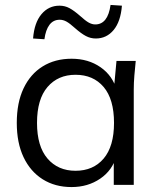

<svg xmlns="http://www.w3.org/2000/svg" viewBox="-20 -749 640 778"><path d="M270 9Q203 9 153 -22.5Q103 -54 75.5 -112Q48 -170 48 -251Q48 -333 75.5 -391Q103 -449 153 -480Q203 -511 270 -511Q338 -511 387.5 -476.5Q437 -442 453 -383H441L452 -502H530Q527 -473 524.5 -443.5Q522 -414 522 -386V0H441V-118H452Q436 -59 386 -25Q336 9 270 9ZM286 -57Q358 -57 400 -106.5Q442 -156 442 -251Q442 -347 400 -396.5Q358 -446 286 -446Q215 -446 172.5 -396.5Q130 -347 130 -251Q130 -156 172.5 -106.5Q215 -57 286 -57ZM160 -590 114 -593Q119 -657 148 -691.5Q177 -726 221 -726Q243 -726 261.5 -716Q280 -706 304 -685Q326 -665 339.5 -657.5Q353 -650 366 -650Q417 -650 428 -729L474 -726Q469 -662 440.5 -627.5Q412 -593 368 -593Q347 -593 328 -603Q309 -613 284 -635Q263 -654 249.5 -661.5Q236 -669 222 -669Q196 -669 180.5 -648.5Q165 -628 160 -590Z"/></svg>

Font: Mulish ExtraLight
Style: Regular
Weight: 400
Version: Version 3.603